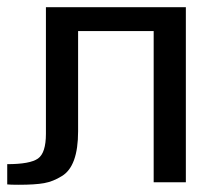

<svg xmlns="http://www.w3.org/2000/svg" viewBox="-57 -504 575 531"><path d="M-37 -50Q26 -50 48 -65.5Q70 -81 70 -134V-484H457V0H368V-418H159V-141Q159 -44 114 -17Q90 -2 65 2.5Q40 7 -5 7Q-29 7 -37 6Z"/></svg>

Font: Gamestation Display
Style: Regular
Weight: 400
Designer: Jonas Hecksher
Foundry: Jonas Hecksher, Playtypeª, e-types AS
Version: Version 1.003